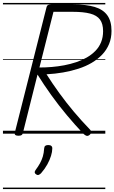

<svg xmlns="http://www.w3.org/2000/svg" viewBox="-20 -905 775 1300"><path d="M104 14Q91 14 84.5 9.5Q78 5 80 -6L295 -856Q297 -866 304 -870.5Q311 -875 327 -875H476Q564 -875 621 -858Q678 -841 706.5 -801.5Q735 -762 735 -696Q735 -647 718.5 -607Q702 -567 672 -535.5Q642 -504 601.5 -480Q561 -456 511.5 -440Q462 -424 407.5 -414.5Q353 -405 295 -402Q335 -339 381 -275.5Q427 -212 479 -150Q531 -88 590 -27Q597 -20 598 -11.5Q599 -3 586 9Q575 17 566 14.5Q557 12 546 2Q487 -60 431.5 -126.5Q376 -193 326.5 -262Q277 -331 234 -400L135 -5Q133 5 126.5 9.5Q120 14 104 14ZM247 -448Q288 -448 330.5 -451.5Q373 -455 415 -463Q457 -471 496 -484Q535 -497 568 -516Q601 -535 626 -560.5Q651 -586 664.5 -619.5Q678 -653 678 -694Q678 -744 657 -772.5Q636 -801 590.5 -813Q545 -825 473 -825H342ZM225 276Q216 270 215 263Q214 256 221 246Q239 222 251 200Q263 178 270 154.5Q277 131 279 100Q280 87 287 82Q294 77 307 77Q321 77 328 83.5Q335 90 334 102Q334 122 325.5 150Q317 178 300.5 208Q284 238 258 268Q250 276 242 279Q234 282 225 276ZM0 365H693V375H0ZM0 -20H693V0H0ZM0 -505H693V-500H0ZM0 -885H693V-875H0Z"/></svg>

Font: Playwrite IS Guides
Style: Regular
Weight: 400
Designer: Veronika Burian, José Scaglione
Foundry: TypeTogether
Version: Version 1.003